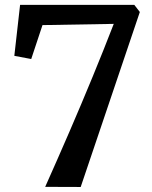

<svg xmlns="http://www.w3.org/2000/svg" viewBox="-20 -763 620 784"><path d="M309.5 0.5 164.5 0Q215 -113 263.8 -225.8Q312.5 -338.5 358 -449Q403.5 -559.5 444.5 -665.5L153.5 -660.5L107.5 -522L38.5 -535L62 -743H528.5L551 -714Z"/></svg>

Font: Merriweather 24pt SemiBold
Style: Regular
Weight: 600
Designer: Eben Sorkin
Foundry: Eben Sorkin
Version: Version 2.100